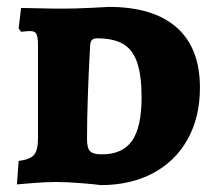

<svg xmlns="http://www.w3.org/2000/svg" viewBox="-20 -527 623 556"><path d="M142 0Q114 0 77 3Q40 6 29 7L34 -61Q67 -65 78.5 -78.5Q90 -92 90 -125V-395Q90 -420 85.5 -428.5Q81 -437 68 -437Q59 -437 51.5 -436Q44 -435 41 -435L34 -445L41 -504Q55 -504 91 -503Q127 -502 160 -502Q197 -502 238 -504Q279 -506 295 -507Q424 -507 491.5 -447.5Q559 -388 559 -273Q559 -188 523.5 -124Q488 -60 423 -25.5Q358 9 272 9Q259 7 216.5 3.5Q174 0 142 0ZM241 -396Q232 -232 232 -123Q232 -98 241 -89Q250 -80 275 -80Q335 -80 362.5 -119.5Q390 -159 390 -245Q390 -309 377 -346.5Q364 -384 336 -400Q308 -416 261 -416Q251 -416 246.5 -411.5Q242 -407 241 -396Z"/></svg>

Font: Alegreya SC ExtraBold
Style: Regular
Weight: 800
Designer: Juan Pablo del Peral
Foundry: Huerta Tipografica
Version: Version 2.007; ttfautohint (v1.6)